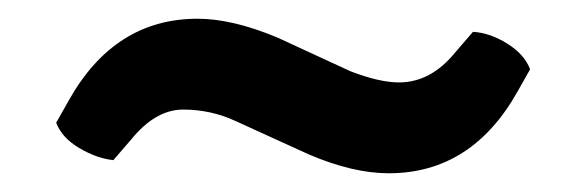

<svg xmlns="http://www.w3.org/2000/svg" viewBox="-20 -396 626 205"><path d="M276 -356 354 -320Q385 -308 406 -308Q440 -308 466 -340L485 -362Q503 -361 521.5 -349.5Q540 -338 546 -322L533 -299Q484 -211 395 -211Q357 -211 310 -231L231 -267Q205 -279 175.5 -279Q146 -279 120 -247L101 -225Q83 -227 64.5 -238Q46 -249 40 -265L53 -288Q102 -376 191 -376Q228 -376 276 -356Z"/></svg>

Font: Signika
Style: Regular
Weight: 400
Designer: Anna Giedrys
Foundry: Anna Giedrys
Version: Version 1.001